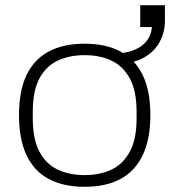

<svg xmlns="http://www.w3.org/2000/svg" viewBox="-20 -706 654 738"><path d="M305 12Q223 12 166.5 -18.5Q110 -49 81.5 -110.5Q53 -172 53 -263Q53 -356 81.5 -416.5Q110 -477 166.5 -507.5Q223 -538 305 -538Q388 -538 444 -507.5Q500 -477 529 -416.5Q558 -356 558 -263Q558 -172 529 -110.5Q500 -49 444 -18.5Q388 12 305 12ZM305 -33Q365 -33 409.5 -54.5Q454 -76 479.5 -124Q505 -172 505 -251V-276Q505 -356 479.5 -403.5Q454 -451 409.5 -472.5Q365 -494 305 -494Q246 -494 201 -472.5Q156 -451 131 -403.5Q106 -356 106 -276V-251Q106 -172 131 -124Q156 -76 201 -54.5Q246 -33 305 -33ZM436 -460V-501Q492 -505 526 -531Q560 -557 564 -602H519V-686H614V-627Q614 -583 594 -545.5Q574 -508 534.5 -485.5Q495 -463 436 -460Z"/></svg>

Font: Archivo SemiExpanded Thin
Style: Regular
Weight: 250
Width: 6
Designer: Hector Gatti
Foundry: Omnibus-Type
Version: Version 2.001